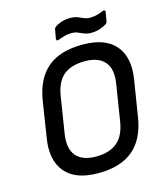

<svg xmlns="http://www.w3.org/2000/svg" viewBox="-121 -912 876 1016"><g transform="rotate(-15 316.5 -404.0)"><path d="M292 12Q166 12 111 -55Q56 -122 75 -237L106 -436Q125 -552 193.5 -609.5Q262 -667 385 -667Q511 -667 566 -600.5Q621 -534 602 -418L570 -219Q552 -104 483.5 -46Q415 12 292 12ZM303 -76Q376 -76 418.5 -111Q461 -146 473 -222L504 -417Q518 -498 483.5 -538.5Q449 -579 374 -579Q300 -579 258 -544.5Q216 -510 204 -433L173 -238Q160 -157 194 -116.5Q228 -76 303 -76ZM449 -715Q425 -715 408.5 -722Q392 -729 378 -735Q364 -741 346 -741Q323 -741 303.5 -735Q284 -729 271 -724Q265 -721 261 -724Q257 -727 258 -734L266 -779Q267 -790 275 -795Q285 -804 308.5 -812Q332 -820 358 -820Q382 -820 398.5 -813.5Q415 -807 429.5 -800.5Q444 -794 462 -794Q484 -794 504 -800Q524 -806 536 -811Q543 -814 546.5 -811Q550 -808 549 -801L541 -755Q540 -745 533 -740Q522 -732 498.5 -723.5Q475 -715 449 -715Z"/></g></svg>

Font: Sofia Sans SemiBold
Style: Italic
Weight: 600
Italic angle: -9°
Designer: Botio Nikoltchev, Ani Petrova
Foundry: lettersoup
Version: Version 4.100-B